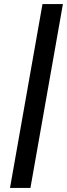

<svg xmlns="http://www.w3.org/2000/svg" viewBox="-20 -720 328 940"><path d="M29 200 188 -700H288L129 200Z"/></svg>

Font: Scada
Style: Italic
Weight: 400
Italic angle: -10°
Designer: Jovanny Lemonad
Foundry: Jovanny Lemonad
Version: Version 4.100;PS 004.100;hotconv 1.0.88;makeotf.lib2.5.64775